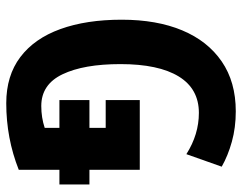

<svg xmlns="http://www.w3.org/2000/svg" viewBox="-100 -664 774 614"><g transform="rotate(90 287.0 -357.0)"><path d="M310 10Q222 10 162.5 -35Q103 -80 73 -163Q43 -246 43 -359Q43 -471 77 -552.5Q111 -634 176.5 -679Q242 -724 336 -724Q388 -724 433 -711.5Q478 -699 513 -679L473 -566Q410 -606 341 -606Q264 -606 224.5 -541.5Q185 -477 185 -355Q185 -238 217.5 -170Q250 -102 319 -102Q356 -102 389 -113V-160H300V-256H389V-308H300V-417H523V-256H570V-160H523V-30Q422 10 310 10Z"/></g></svg>

Font: Noto Sans ExtraCondensed
Style: Bold
Weight: 700
Width: 2
Designer: Monotype Design Team
Foundry: Monotype Imaging Inc.
Version: Version 2.013; ttfautohint (v1.8.4.7-5d5b)